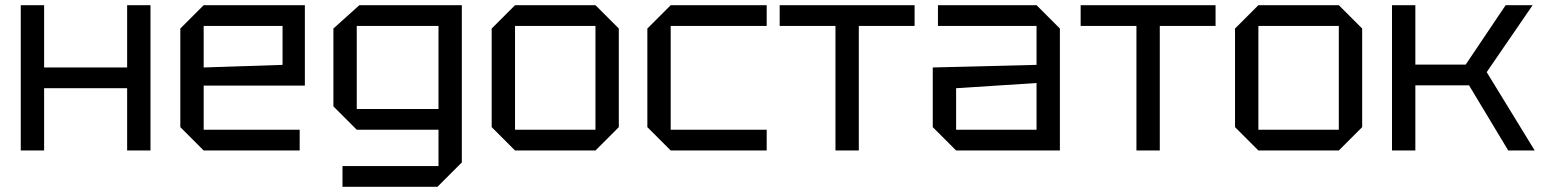

<svg xmlns="http://www.w3.org/2000/svg" viewBox="-20 -580 5945 740"><path d="M60 0V-560H150V-320H470V-560H560V0H470V-240H150V0Z M675 -90V-470L765 -560H1155V-250H765V-80H1135V0H765ZM765 -320 1069 -330V-480H765Z M1300 140V60H1670V-80H1355L1265 -170V-470L1365 -560H1760V46L1666 140ZM1355 -480V-160H1670V-480Z M1875 -90V-470L1965 -560H2275L2365 -470V-90L2275 0H1965ZM1965 -80H2275V-480H1965Z M2475 -90V-470L2565 -560H2935V-480H2565V-80H2935V0H2565Z M3290 0V-480H3505V-560H2985V-480H3200V0Z M3575 -90V-320L3975 -330V-480H3595V-560H3975L4065 -470V0H3665ZM3665 -240V-80H3975V-260Z M4450 0V-480H4665V-560H4145V-480H4360V0Z M4740 -90V-470L4830 -560H5140L5230 -470V-90L5140 0H4830ZM4830 -80H5140V-480H4830Z M5345 0V-560H5435V-331H5629L5783 -560H5887L5710 -302L5895 0H5793L5642 -251H5435V0Z"/></svg>

Font: Tektur
Style: Regular
Weight: 400
Designer: Adam Jagosz
Foundry: Adam Jagosz
Version: Version 1.005;gftools[0.9.30]